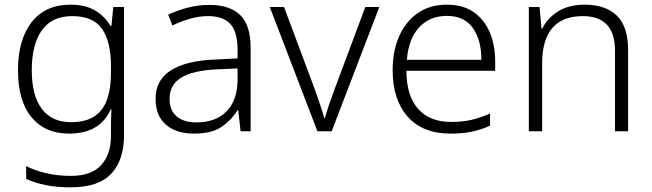

<svg xmlns="http://www.w3.org/2000/svg" viewBox="-20 -562 2792 822"><path d="M283 -542Q345 -542 386.5 -517.5Q428 -493 453 -451H457L465 -532H511V17Q511 122 457 181Q403 240 282 240Q222 240 175.5 230.5Q129 221 92 204V149Q129 168 178 179.5Q227 191 284 191Q371 191 413 145Q455 99 455 20V-11Q455 -32 455.5 -53.5Q456 -75 457 -94H454Q408 10 276 10Q173 10 115 -60Q57 -130 57 -262Q57 -391 115 -466.5Q173 -542 283 -542ZM289 -493Q202 -493 159 -432Q116 -371 116 -261Q116 -153 159 -96Q202 -39 283 -39Q349 -39 386.5 -65.5Q424 -92 439.5 -139Q455 -186 455 -246V-281Q455 -382 417.5 -437.5Q380 -493 289 -493Z M875 -541Q965 -541 1009 -497Q1053 -453 1053 -358V0H1010L1000 -90H997Q968 -45 926.5 -17.5Q885 10 811 10Q734 10 690 -28.5Q646 -67 646 -139Q646 -219 711 -260.5Q776 -302 900 -307L997 -312V-349Q997 -427 965.5 -460Q934 -493 873 -493Q832 -493 794 -482Q756 -471 718 -453L700 -499Q738 -517 782.5 -529Q827 -541 875 -541ZM907 -265Q805 -260 755.5 -229.5Q706 -199 706 -139Q706 -89 736.5 -63.5Q767 -38 821 -38Q904 -38 950 -85.5Q996 -133 997 -217V-269Z M1339 0 1135 -532H1196L1328 -179Q1340 -146 1350.5 -114Q1361 -82 1368 -57H1371Q1378 -82 1389 -114.5Q1400 -147 1412 -179L1544 -532H1604L1400 0Z M1894 -542Q1962 -542 2007.5 -510.5Q2053 -479 2076.5 -424Q2100 -369 2100 -298V-259H1720Q1720 -153 1769.5 -96.5Q1819 -40 1911 -40Q1960 -40 1997 -48.5Q2034 -57 2078 -76V-24Q2038 -6 1999 2Q1960 10 1909 10Q1789 10 1725 -63Q1661 -136 1661 -262Q1661 -343 1688.5 -406Q1716 -469 1768 -505.5Q1820 -542 1894 -542ZM1893 -494Q1820 -494 1774.5 -445Q1729 -396 1722 -306H2041Q2041 -390 2004.5 -442Q1968 -494 1893 -494Z M2482 -542Q2573 -542 2621 -495Q2669 -448 2669 -348V0H2613V-344Q2613 -420 2578 -456.5Q2543 -493 2476 -493Q2301 -493 2301 -290V0H2244V-532H2290L2298 -440H2302Q2323 -484 2369 -513Q2415 -542 2482 -542Z"/></svg>

Font: Noto Sans Tamil Light
Style: Regular
Weight: 300
Designer: Jelle Bosma - Monotype Design Team
Foundry: Monotype Imaging Inc.
Version: Version 2.004; ttfautohint (v1.8.4.7-5d5b)